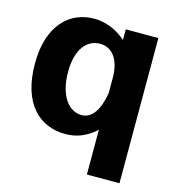

<svg xmlns="http://www.w3.org/2000/svg" viewBox="-105 -632 822 888"><g transform="rotate(15 305.5 -187.5)"><path d="M547 -530H391V-479C357 -509 305 -540 238 -540C122 -540 26 -454 26 -269C26 -76 123 10 245 10C294 10 341 -4 391 -49V165H547ZM296 -94C232 -94 184 -160 184 -271C184 -384 234 -435 294 -435C354 -435 391 -383 391 -297V-225C378 -143 345 -94 296 -94Z"/></g></svg>

Font: Cheyenne Sans
Style: Bold
Weight: 700
Designer: The Public Sans project authors (U.S. Web Design System), Libre Franklin designed by Pablo Impallari and Rodrigo Fuenzal
Foundry: The Cheyenne Sans Project Authors
Version: Version 2.007